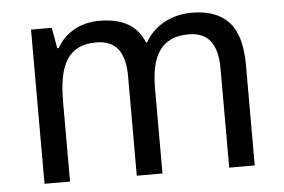

<svg xmlns="http://www.w3.org/2000/svg" viewBox="-44 -606 984 665"><g transform="rotate(-5 448.0 -273.0)"><path d="M727.1 0V-345.2Q727.1 -408.7 702.6 -440.4Q678.2 -472.2 627 -472.2Q591.3 -472.2 566.4 -460.7Q541.5 -449.2 525.6 -427Q509.8 -404.8 502.4 -371.8Q495.1 -338.9 495.1 -295.9V0H405.8V-345.2Q405.8 -408.7 381.6 -440.4Q357.4 -472.2 306.2 -472.2Q268.6 -472.2 243.2 -459.5Q217.8 -446.8 202.4 -421.9Q187 -397 180.4 -360.8Q173.8 -324.7 173.8 -277.8V0H85V-536.1H157.2L169.9 -463.9H174.8Q186.5 -484.9 202.6 -500.2Q218.8 -515.6 238 -525.9Q257.3 -536.1 279.1 -541Q300.8 -545.9 323.2 -545.9Q381.8 -545.9 420.7 -524.4Q459.5 -502.9 478 -457H481.9Q494.6 -480 512.5 -496.6Q530.3 -513.2 551.5 -524.2Q572.8 -535.2 596.2 -540.5Q619.6 -545.9 644 -545.9Q729.5 -545.9 772.7 -499.3Q815.9 -452.6 815.9 -350.1V0Z"/></g></svg>

Font: Genotype
Style: Regular
Weight: 400
Foundry: Ascender Corporation
Version: Version 1.00